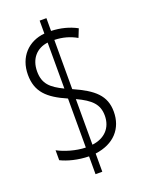

<svg xmlns="http://www.w3.org/2000/svg" viewBox="-153 -882 718 961"><g transform="rotate(-20 206.0 -402.0)"><path d="M184 -88V7H220V-90C321 -103 377 -167 377 -256C377 -342 326 -386 220 -433V-695C264 -694 302 -683 337 -663L355 -708C314 -730 270 -741 220 -743V-811H184V-742C97 -734 36 -671 36 -576C36 -485 85 -439 184 -396V-135C132 -136 74 -154 37 -174V-121C73 -103 127 -89 184 -88ZM184 -694V-449C118 -481 85 -510 85 -576C85 -644 125 -687 184 -694ZM220 -137V-380C295 -345 328 -313 328 -253C328 -188 287 -145 220 -137Z"/></g></svg>

Font: Noto Sans Tamil UI ExtraCondensed Light
Style: Regular
Weight: 300
Width: 2
Designer: Jelle Bosma - Monotype Design Team
Foundry: Monotype Imaging Inc.
Version: Version 2.004